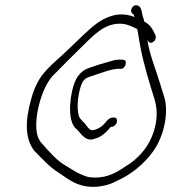

<svg xmlns="http://www.w3.org/2000/svg" viewBox="-20 -715 664 745"><path d="M101 -331C75 -239 79 -174 113 -130C143 -100 173 -66 206 -46L237 -25C265 -6 296 10 341 10C372 10 406 2 431 -12C484 -35 536 -75 573 -126C621 -192 636 -289 615 -346L600 -394C584 -449 560 -502 552 -561C555 -556 558 -549 564 -549C572 -549 582 -556 584 -566C585 -571 585 -576 583 -579C572 -603 563 -619 539 -632C539 -643 535 -644 533 -656C530 -670 530 -676 524 -686C519 -695 502 -700 493 -686C484 -672 491 -663 498 -659C499 -657 501 -654 502 -649C497 -650 494 -652 490 -653C478 -657 465 -659 451 -659C402 -659 358 -630 324 -598C286 -564 268 -544 218 -498C159 -445 125 -417 101 -331ZM127 -184C107 -239 136 -364 182 -418C205 -442 277 -514 298 -534C338 -573 382 -623 443 -623C469 -623 483 -616 503 -607C505 -606 508 -604 512 -603C514 -595 516 -587 517 -579C527 -508 545 -443 565 -377L580 -329C587 -303 591 -275 585 -239C571 -157 521 -101 465 -68C432 -45 396 -26 350 -26C338 -26 326 -27 316 -30C281 -41 254 -61 224 -79C194 -99 169 -129 143 -158C136 -165 131 -174 127 -184ZM252 -305C251 -264 256 -229 279 -212C296 -196 313 -161 351 -178C372 -182 396 -205 410 -223H414C421 -223 431 -231 433 -240C436 -251 432 -259 423 -259H418C408 -259 400 -253 391 -242C380 -227 362 -214 342 -210H334C324 -215 319 -223 312 -232C305 -243 291 -250 286 -265C278 -293 280 -336 293 -379C301 -404 311 -412 330 -418C347 -424 363 -429 381 -435C400 -441 420 -448 441 -448H448C455 -446 465 -455 467 -464C470 -475 467 -483 458 -483C440 -485 425 -483 408 -477C381 -470 355 -462 330 -453C310 -447 296 -437 282 -419C262 -390 254 -338 252 -305Z"/></svg>

Font: Stray Cat
Style: CnObl
Weight: 400
Version: Version 1.0